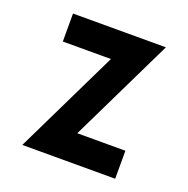

<svg xmlns="http://www.w3.org/2000/svg" viewBox="-100 -615 694 709"><g transform="rotate(20 247.5 -260.0)"><path d="M435 -520H70V-410H259L60 0H425V-110H236Z"/></g></svg>

Font: Grotesk 03
Style: Bold
Weight: 500
Designer: Frank Adebiaye, contributions by Jérémy Landes, Ariel Martín Pérez
Foundry: Velvetyne Type Foundry
Version: Version 3.000;Glyphs 3.1.2 (3150)